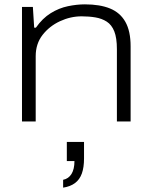

<svg xmlns="http://www.w3.org/2000/svg" viewBox="-20 -558 694 882"><path d="M81 0V-526H131L137 -431H145Q175 -474 213 -497.5Q251 -521 292 -529.5Q333 -538 370 -538Q439 -538 485.5 -519Q532 -500 556 -457.5Q580 -415 580 -345V0H517V-332Q517 -384 505 -414Q493 -444 470.5 -458.5Q448 -473 418.5 -478Q389 -483 355 -483Q304 -483 255.5 -460.5Q207 -438 175.5 -397.5Q144 -357 144 -300V0ZM270 304V268Q295 263 308.5 241Q322 219 322 182H287V94H366V170Q366 211 356 239Q346 267 324.5 283Q303 299 270 304Z"/></svg>

Font: Archivo Expanded ExtraLight
Style: Regular
Weight: 250
Width: 7
Designer: Hector Gatti
Foundry: Omnibus-Type
Version: Version 2.001